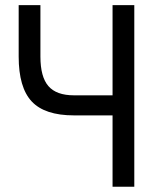

<svg xmlns="http://www.w3.org/2000/svg" viewBox="-20 -713 626 733"><path d="M262.2 -272.5Q150.9 -272.5 101.1 -325.7Q51.3 -378.9 51.3 -497.1V-693.4H134.3V-497.1Q134.3 -419.4 164.8 -384.3Q195.3 -349.1 262.2 -349.1H409.7V-693.4H492.7V0H409.7V-272.5Z"/></svg>

Font: Cascadia Code PL SemiLight
Style: Regular
Weight: 350
Monospace: yes
Designer: Aaron Bell
Foundry: Saja Typeworks
Version: Version 2404.023; ttfautohint (v1.8.4)